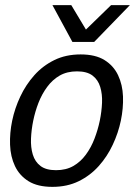

<svg xmlns="http://www.w3.org/2000/svg" viewBox="-20 -720 526 748"><path d="M27.5 -250Q37.5 -298 59.1 -344Q80.7 -390 113.8 -427Q146.8 -464 191.8 -486Q236.7 -508 294.2 -508Q351.7 -508 387.1 -486Q422.5 -464 440 -427Q457.5 -390 459.2 -344Q460.8 -298 450.8 -250Q440.8 -202 419.2 -156Q397.7 -110 364.6 -73Q331.5 -36 286.6 -14Q241.7 8 184.2 8Q126.7 8 91.2 -14Q55.8 -36 38.3 -73Q20.8 -110 19.2 -156Q17.5 -202 27.5 -250ZM109.5 -250Q102.2 -214.7 100.8 -180.2Q99.3 -145.8 107.8 -117.8Q116.3 -89.7 137.9 -73.3Q159.5 -57 198.3 -57Q237.2 -57 265.7 -73.3Q294.2 -89.7 314.7 -117.8Q335.2 -145.8 348.3 -180.2Q361.5 -214.7 368.8 -250Q376 -285.3 377.5 -319.2Q379 -353.2 370.5 -381.2Q362 -409.3 340.4 -425.7Q318.8 -442 280 -442Q241.2 -442 212.7 -425.7Q184.2 -409.3 163.6 -381.2Q143 -353.2 129.8 -319.2Q116.7 -285.3 109.5 -250ZM265.3 -556.7 412.7 -700H486L347 -556.7ZM343.7 -556.7H262L184.3 -700H257.7Z"/></svg>

Font: Epunda Slab Light
Style: Italic
Weight: 300
Italic angle: -12°
Designer: Simon Atzbach
Foundry: typofactur
Version: Version 1.102